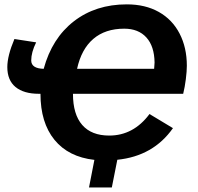

<svg xmlns="http://www.w3.org/2000/svg" viewBox="-20 -718 899 871"><path d="M764.6 -136.7Q675.3 -9.8 512.2 6.8L487.3 132.3H383.8L408.2 7.3Q290.5 -5.9 227.1 -83.7Q163.6 -161.6 163.6 -292.5H156.7Q87.9 -292.5 50.5 -323.2Q13.2 -354 13.2 -413.6Q13.2 -464.8 45.4 -541L144 -525.9Q121.6 -480.5 121.6 -443.4Q122.1 -407.2 178.2 -405.8Q215.8 -544.4 314.9 -621.3Q414.1 -698.2 555.2 -698.2Q639.2 -698.2 700.4 -663.8Q761.7 -629.4 794.7 -565.7Q827.6 -502 827.6 -419.9Q827.6 -395 823 -358.6Q818.4 -322.3 811 -292.5H311Q311 -199.2 353 -151.1Q395 -103 475.6 -103Q585.4 -103 658.2 -200.7ZM679.2 -405.8 681.2 -434.1Q680.2 -508.3 644 -548.1Q607.9 -587.9 543.5 -587.9Q457.5 -587.9 403.3 -541.5Q349.1 -495.1 329.6 -405.8Z"/></svg>

Font: Liberation Sans
Style: Bold Italic
Weight: 700
Italic angle: -12°
Designer: Steve Matteson
Foundry: Ascender Corporation
Version: Version 2.1.5